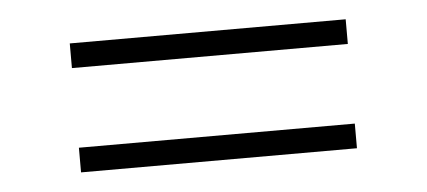

<svg xmlns="http://www.w3.org/2000/svg" viewBox="-29 -481 638 287"><g transform="rotate(-5 290.0 -337.0)"><path d="M83 -278H497V-241H83ZM83 -434.5H497V-397.5H83Z"/></g></svg>

Font: Lato 2
Style: Regular
Weight: 300
Designer: Lukasz Dziedzic with Adam Twardoch and Botio Nikoltchev
Foundry: tyPoland Lukasz Dziedzic
Version: Version 2.015; 2015-08-06; http://www.latofonts.com/